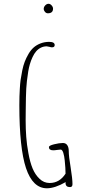

<svg xmlns="http://www.w3.org/2000/svg" viewBox="-20 -991 489 1027"><path d="M235.8 -919.9Q263.7 -919.9 263.7 -944.8Q263.7 -953.6 256.1 -962.2Q248.5 -970.7 239.7 -970.7Q230 -970.7 221.9 -962.2Q213.9 -953.6 213.9 -943.8Q213.9 -935.1 220.5 -927.5Q227.1 -919.9 235.8 -919.9ZM119.1 -91.8Q155.3 16.1 231 16.1Q273.4 16.1 331.5 -17.1L331.1 -14.6L330.6 -12.2Q330.6 9.8 354.5 9.8Q367.7 9.8 367.7 -5.9Q367.7 -34.2 357.9 -95.2Q347.7 -154.8 347.7 -184.1Q347.7 -202.6 339.8 -214.4Q332 -226.1 316.4 -226.1Q296.9 -226.1 269.3 -219.2Q241.7 -212.4 241.7 -204.1Q241.7 -187 264.6 -187Q273.4 -187 285.2 -189Q296.9 -190.9 304.7 -190.9Q312.5 -190.9 318.4 -174.3Q324.2 -155.3 326.2 -132.8Q330.6 -90.8 330.6 -62Q298.3 -12.2 245.6 -12.2Q214.4 -12.2 191.4 -34.7Q168.5 -56.2 154.5 -89.6Q140.6 -123 131.8 -172.4Q123.5 -216.8 120.4 -258.3Q117.2 -299.8 117.2 -349.1Q117.2 -393.1 117.7 -403.8L118.7 -469.7Q119.6 -520.5 124 -558.1Q130.4 -615.7 139.6 -647Q145.5 -667.5 154.3 -686Q163.1 -704.6 172.9 -715.8Q183.6 -728.5 198.2 -735.8Q212.9 -743.2 229.5 -743.2Q232.9 -743.2 243.7 -740.7Q252.9 -737.8 257.8 -737.8Q272.5 -737.8 272.5 -750Q272.5 -767.1 242.7 -767.1Q218.8 -767.1 196.8 -758.8Q175.3 -750.5 160.2 -737.1Q145 -723.6 132.8 -703.1Q120.1 -681.2 112.3 -660.9Q104.5 -640.6 99.1 -614.3Q93.3 -585.9 90.3 -564.2Q87.4 -542.5 85.9 -514.6Q83.5 -477.1 83.5 -428.2Q83.5 -198.7 119.1 -91.8Z"/></svg>

Font: Amatica SC
Style: Regular
Weight: 400
Version: Version 2.000